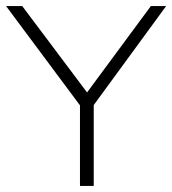

<svg xmlns="http://www.w3.org/2000/svg" viewBox="-28 -615 570 635"><path d="M236.5 0V-287.5L247 -252.5L-8 -595H45.5L269.5 -296.5H250.5L471 -595H521.5L271 -252.5L282 -287V0Z"/></svg>

Font: Encode Sans SC SemiExpanded ExtraLight
Style: Regular
Weight: 250
Width: 6
Designer: Multiple Designers
Foundry: Impallari Type
Version: Version 3.002